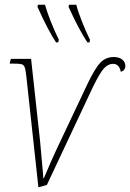

<svg xmlns="http://www.w3.org/2000/svg" viewBox="-20 -786 552 815"><path d="M92 -460Q89 -489 85 -500Q81 -511 71.5 -513.5Q62 -516 36 -516H21L26 -536H112L150 -188L162 -55L164 -29H166Q201 -112 221 -154L351 -429Q383 -496 406 -520Q429 -544 463 -544Q485 -544 498.5 -533.5Q512 -523 512 -506Q512 -487 493 -481Q486 -515 460 -515Q439 -515 421.5 -496Q404 -477 376 -420L179 -1L143 9ZM139 -757 141 -766H171Q179 -737 195.5 -695Q212 -653 230 -617L227 -606H218Q185 -655 139 -757ZM271 -757 273 -766H304Q311 -737 327.5 -695.5Q344 -654 362 -617L360 -606H351Q315 -660 271 -757Z"/></svg>

Font: Noto Serif NarrowThin
Style: Italic
Weight: 250
Width: 4
Italic angle: -12°
Designer: Monotype Design Team
Foundry: Monotype Imaging Inc.
Version: Version 1.001